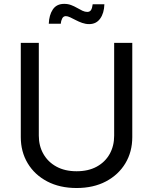

<svg xmlns="http://www.w3.org/2000/svg" viewBox="-20 -946 780 978"><path d="M370.1 11.7Q284.2 11.7 220.2 -22Q156.2 -55.7 121.1 -114.3Q85.9 -172.9 85.9 -247.6V-727.5H177.7V-254.9Q177.7 -202.6 201.2 -161.6Q224.6 -120.6 267.6 -97.2Q310.5 -73.7 370.1 -73.7Q430.2 -73.7 472.9 -97.2Q515.6 -120.6 538.6 -161.6Q561.5 -202.6 561.5 -254.9V-727.5H653.8V-247.6Q653.8 -172.9 618.7 -114.3Q583.5 -55.7 519.8 -22Q456.1 11.7 370.1 11.7ZM434.1 -823.2Q416 -823.2 398.7 -829.3Q381.3 -835.4 366 -843.5Q350.6 -851.6 337.6 -857.7Q324.7 -863.8 315.4 -863.8Q302.7 -863.8 296.6 -851.6Q290.5 -839.4 289.6 -825.2H228.5Q230 -869.1 249 -897.7Q268.1 -926.3 307.1 -926.3Q326.2 -926.3 342.3 -920.2Q358.4 -914.1 372.6 -905.8Q386.7 -897.5 399.7 -891.4Q412.6 -885.3 424.8 -885.3Q437 -885.3 443.4 -894.5Q449.7 -903.8 452.1 -924.3H511.7Q510.3 -878.9 490.2 -851.1Q470.2 -823.2 434.1 -823.2Z"/></svg>

Font: Inter 16pt
Style: Regular
Weight: 400
Version: Version 4.001;git-66647c0bb